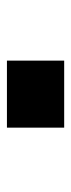

<svg xmlns="http://www.w3.org/2000/svg" viewBox="150 -610 201 540"><g transform="rotate(-90 250.0 -339.5)"><path d="M161.5 -420H350V-259H161.5Z"/></g></svg>

Font: Trispace ExtraBold
Style: Regular
Weight: 800
Designer: Tyler Finck
Foundry: Etcetera Type Company
Version: Version 1.210; ttfautohint (v1.8.3)